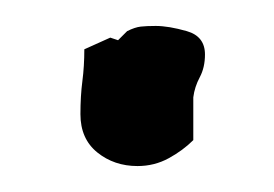

<svg xmlns="http://www.w3.org/2000/svg" viewBox="-20 -330 211 148"><path d="M42 -242Q42 -256 43.5 -267.5Q45 -279 45 -292L65 -301L71 -299L78 -306Q84 -309 88.5 -309.5Q93 -310 100 -310Q110 -310 124 -306Q138 -302 138 -288Q138 -278 134 -270.5Q130 -263 129 -255V-222Q121 -214 110 -208Q99 -202 86 -202Q68 -202 55 -212.5Q42 -223 42 -242Z"/></svg>

Font: East Sea Dokdo
Style: Regular
Weight: 400
Designer: YoonDesign Inc.
Foundry: YoonDesign Inc.
Version: Version 1.00